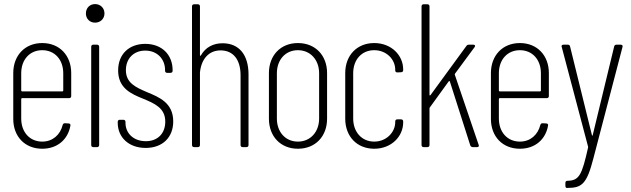

<svg xmlns="http://www.w3.org/2000/svg" viewBox="-20 -721 3093 941"><path d="M329 -250V-363C329 -449 272 -510 187 -510C102 -510 45 -449 45 -363V-138C45 -52 102 8 187 8C261 8 313 -37 325 -105C327 -112 322 -116 316 -116L298 -117C292 -117 289 -114 287 -108C275 -60 238 -27 187 -27C126 -27 84 -73 84 -140V-236C84 -238 86 -240 88 -240H319C325 -240 329 -244 329 -250ZM187 -475C248 -475 290 -429 290 -362V-277C290 -275 288 -273 286 -273H88C86 -273 84 -275 84 -277V-362C84 -429 126 -475 187 -475Z M446 -610C472 -610 492 -629 492 -655C492 -682 472 -701 446 -701C420 -701 401 -682 401 -655C401 -629 420 -610 446 -610ZM437 0H456C462 0 466 -4 466 -10V-492C466 -498 462 -502 456 -502H437C431 -502 427 -498 427 -492V-10C427 -4 431 0 437 0Z M694 4C776 4 829 -47 829 -126C829 -217 760 -245 699 -270C646 -293 597 -314 597 -377C597 -433 634 -473 692 -473C751 -473 789 -431 789 -378V-374C789 -368 793 -364 799 -364H816C822 -364 826 -368 826 -374V-377C826 -452 774 -506 692 -506C613 -506 559 -456 559 -376C559 -289 622 -261 682 -237C737 -214 790 -192 790 -125C790 -67 753 -29 695 -29C633 -29 595 -69 595 -119V-124C595 -130 591 -134 585 -134H567C561 -134 557 -130 557 -124V-119C557 -48 611 4 694 4Z M1071 -509C1025 -509 987 -489 965 -450C963 -446 960 -447 960 -451V-690C960 -696 956 -700 950 -700H931C925 -700 921 -696 921 -690V-10C921 -4 925 0 931 0H950C956 0 960 -4 960 -10V-366C967 -434 1005 -474 1061 -474C1123 -474 1159 -429 1159 -352V-10C1159 -4 1163 0 1169 0H1188C1194 0 1198 -4 1198 -10V-356C1198 -452 1152 -509 1071 -509Z M1440 8C1526 8 1583 -53 1583 -139V-363C1583 -449 1526 -510 1440 -510C1355 -510 1298 -449 1298 -363V-139C1298 -53 1355 8 1440 8ZM1440 -27C1379 -27 1337 -74 1337 -140V-362C1337 -428 1379 -475 1440 -475C1501 -475 1544 -428 1544 -362V-140C1544 -74 1501 -27 1440 -27Z M1814 8C1899 8 1956 -53 1956 -121V-126C1956 -132 1952 -136 1946 -136H1927C1921 -136 1917 -132 1917 -126V-122C1917 -74 1875 -27 1814 -27C1753 -27 1711 -74 1711 -140V-362C1711 -429 1753 -475 1814 -475C1875 -475 1917 -429 1917 -380V-376C1917 -370 1921 -366 1927 -366L1946 -367C1952 -367 1956 -371 1956 -377V-381C1956 -449 1899 -510 1814 -510C1729 -510 1672 -449 1672 -363V-139C1672 -53 1729 8 1814 8Z M2056 0H2075C2081 0 2085 -4 2085 -10V-190C2085 -192 2086 -194 2087 -195L2179 -322C2181 -324 2184 -325 2185 -321L2285 -8C2287 -3 2292 0 2297 0H2318C2324 0 2327 -3 2327 -7C2327 -8 2326 -10 2326 -11L2209 -355C2208 -357 2209 -358 2210 -360L2306 -490C2311 -496 2308 -502 2300 -502H2279C2274 -502 2269 -501 2266 -496L2090 -255C2088 -252 2085 -253 2085 -256V-690C2085 -696 2081 -700 2075 -700H2056C2050 -700 2046 -696 2046 -690V-10C2046 -4 2050 0 2056 0Z M2670 -250V-363C2670 -449 2613 -510 2528 -510C2443 -510 2386 -449 2386 -363V-138C2386 -52 2443 8 2528 8C2602 8 2654 -37 2666 -105C2668 -112 2663 -116 2657 -116L2639 -117C2633 -117 2630 -114 2628 -108C2616 -60 2579 -27 2528 -27C2467 -27 2425 -73 2425 -140V-236C2425 -238 2427 -240 2429 -240H2660C2666 -240 2670 -244 2670 -250ZM2528 -475C2589 -475 2631 -429 2631 -362V-277C2631 -275 2629 -273 2627 -273H2429C2427 -273 2425 -275 2425 -277V-362C2425 -429 2467 -475 2528 -475Z M2757 200H2762C2832 200 2856 180 2888 56L3031 -491C3033 -498 3029 -502 3022 -502H3001C2995 -502 2991 -498 2990 -493L2885 -59C2884 -55 2882 -55 2881 -59L2774 -493C2773 -499 2769 -502 2763 -502H2742C2736 -502 2732 -499 2732 -494C2732 -493 2733 -492 2733 -491L2862 -3C2862 -1 2863 1 2862 3C2832 136 2819 164 2762 165H2761C2755 165 2751 169 2751 175V190C2751 196 2754 200 2757 200Z"/></svg>

Font: Barlow Condensed ExtraLight
Style: Regular
Weight: 275
Width: 3
Designer: Jeremy Tribby
Foundry: Tribby Type
Version: Version 1.422;hotconv 1.0.109;makeotfexe 2.5.65596